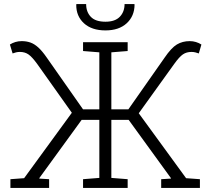

<svg xmlns="http://www.w3.org/2000/svg" viewBox="-20 -917 1031 937"><path d="M30.8 0V-42.5L97.7 -47.4L330.6 -366.7L161.1 -605.5Q136.2 -639.6 118.7 -651.6Q101.1 -663.6 77.1 -663.6Q66.9 -663.6 58.1 -661.4Q49.3 -659.2 41.5 -656.2L28.3 -699.7Q40.5 -707.5 54.9 -711.9Q69.3 -716.3 85.9 -716.3Q108.9 -716.3 128.4 -709.5Q147.9 -702.6 167.2 -685.1Q186.5 -667.5 209 -634.8L385.3 -383.3H464.8V-661.6L385.3 -668V-710.9H603V-668L523.4 -661.6V-383.3H606.4L782.7 -634.8Q815.9 -683.6 843.3 -700Q870.6 -716.3 905.8 -716.3Q921.9 -716.3 936.3 -711.9Q950.7 -707.5 962.9 -699.7L950.2 -656.2Q941.9 -659.2 933.1 -661.4Q924.3 -663.6 914.6 -663.6Q890.1 -663.6 872.6 -651.6Q855 -639.6 830.6 -605.5L657.2 -364.3L888.2 -47.4L955.6 -42.5V0H766.6V-42.5L814 -45.4V-47.9L607.9 -332H523.4V-48.8L603 -42.5V0H385.3V-42.5L464.8 -48.8V-332H378.4L171.9 -47.9V-45.4L219.7 -42.5V0ZM494.6 -768.6Q427.7 -768.6 389.6 -803.5Q351.6 -838.4 352.1 -894L353 -897H400.4Q400.4 -858.9 423.1 -835Q445.8 -811 494.6 -811Q541.5 -811 564.7 -835.2Q587.9 -859.4 587.9 -897H635.7L636.7 -894Q636.2 -838.4 598.4 -803.5Q560.5 -768.6 494.6 -768.6Z"/></svg>

Font: Roboto Slab LO Light
Style: Regular
Weight: 300
Designer: Google
Version: Version 2.000